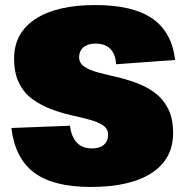

<svg xmlns="http://www.w3.org/2000/svg" viewBox="-20 -733 739 762"><path d="M340 9Q192 9 116 -47.5Q40 -104 25 -225L258 -234Q263 -190 285 -167Q307 -144 345 -144Q376 -144 392.5 -158.5Q409 -173 409 -198Q409 -222 389 -235.5Q369 -249 335.5 -258Q302 -267 262 -276Q222 -285 182.5 -300Q143 -315 109.5 -339Q76 -363 56 -402.5Q36 -442 36 -501Q36 -602 120.5 -657.5Q205 -713 358 -713Q507 -713 584.5 -659.5Q662 -606 675 -495L441 -478Q438 -519 417.5 -539.5Q397 -560 358 -560Q329 -560 311.5 -545.5Q294 -531 294 -506Q294 -483 314 -469Q334 -455 367.5 -446Q401 -437 440.5 -428Q480 -419 520 -404.5Q560 -390 593 -366Q626 -342 646.5 -303Q667 -264 667 -205Q667 -102 582 -46.5Q497 9 340 9Z"/></svg>

Font: Pathway Extreme SemiCondensed Black
Style: Regular
Weight: 900
Width: 4
Version: Version 1.001;gftools[0.9.26]